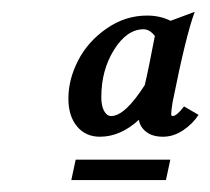

<svg xmlns="http://www.w3.org/2000/svg" viewBox="-20 -761 353 322"><path d="M212.9 -560.1Q182.1 -531.7 147.5 -531.7Q123.5 -531.7 109.1 -549.1Q94.7 -566.4 94.7 -595.7Q94.7 -627.9 111.1 -659.7Q127.4 -691.4 158.7 -713.1Q189.9 -734.9 226.6 -734.9Q248.5 -734.9 266.1 -726.1L306.6 -741.2Q292 -702.6 269.5 -589.8Q267.1 -575.2 267.1 -569.8Q267.1 -566.4 269.5 -566.4Q276.4 -566.4 288.6 -582.5L313 -568.4Q303.2 -553.2 287.1 -542.5Q271 -531.7 253.4 -531.7Q235.8 -531.7 225.3 -539.8Q214.8 -547.9 212.9 -560.1ZM222.7 -618.2Q229 -644 239.7 -700.7Q231 -711.9 220.7 -711.9Q192.9 -711.9 171.4 -677.7Q149.9 -643.6 149.9 -598.1Q149.9 -583.5 154.5 -575Q159.2 -566.4 166.5 -566.4Q189.5 -566.4 222.7 -618.2ZM99.6 -459 106.9 -493.2H265.6L258.3 -459Z"/></svg>

Font: Flanker
Style: Italic
Weight: 400
Italic angle: -12°
Designer: Flanker
Version: Version 2.027